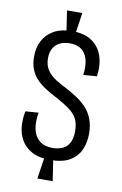

<svg xmlns="http://www.w3.org/2000/svg" viewBox="-95 -815 619 974"><g transform="rotate(10 214.5 -328.0)"><path d="M186 -649 169 -761H248L231 -649ZM169 105 186 -7H231L248 105ZM217 1Q159 1 122 -19Q85 -39 66.5 -71.5Q48 -104 45 -142.5Q42 -181 50 -220L117 -225Q109 -177 116.5 -140Q124 -103 149.5 -82Q175 -61 218 -61Q245 -61 267.5 -70.5Q290 -80 303 -103Q316 -126 316 -164Q316 -204 302 -229.5Q288 -255 260.5 -274.5Q233 -294 194 -315Q165 -330 138.5 -346.5Q112 -363 90.5 -384Q69 -405 57 -434Q45 -463 45 -502Q45 -548 64 -584Q83 -620 120.5 -641Q158 -662 215 -662Q275 -662 314 -636.5Q353 -611 369 -565Q385 -519 377 -458L307 -453Q312 -488 308 -515.5Q304 -543 291.5 -562Q279 -581 259.5 -590Q240 -599 213 -599Q182 -599 160 -587.5Q138 -576 127 -555Q116 -534 116 -506Q116 -468 134 -443Q152 -418 179 -401.5Q206 -385 234 -371Q260 -357 287.5 -339.5Q315 -322 338 -298.5Q361 -275 374.5 -241.5Q388 -208 388 -163Q388 -120 372 -82.5Q356 -45 318.5 -22Q281 1 217 1Z"/></g></svg>

Font: Bricolage Grotesque 24pt Condensed Light
Style: Regular
Weight: 300
Width: 3
Designer: Mathieu Triay
Foundry: Atelier Triay
Version: Version 1.001;gftools[0.9.33.dev8+g029e19f]